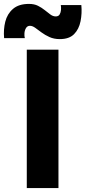

<svg xmlns="http://www.w3.org/2000/svg" viewBox="-66 -962 437 982"><path d="M71 0V-708H233V0ZM240 -762Q210 -762 187 -772.5Q164 -783 146.5 -796Q129 -809 114.5 -819.5Q100 -830 87 -830Q74 -830 67 -818.5Q60 -807 59 -792Q58 -777 61 -767H-45Q-49 -811 -39 -851Q-29 -891 0.5 -916.5Q30 -942 82 -942Q109 -942 128 -932.5Q147 -923 162.5 -910.5Q178 -898 191.5 -888Q205 -878 219 -878Q233 -878 239 -888Q245 -898 246 -911.5Q247 -925 245 -936H350Q354 -894 346 -853.5Q338 -813 313 -787.5Q288 -762 240 -762Z"/></svg>

Font: Onest ExtraBold
Style: Regular
Weight: 800
Designer: Dmitri Voloshin, Andrey Kudryavtsev
Foundry: Dmitri Voloshin, Andrey Kudryavtsev
Version: Version 1.000;gftools[0.9.33]